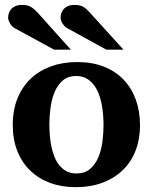

<svg xmlns="http://www.w3.org/2000/svg" viewBox="-20 -754 624 786"><path d="M403.8 -242.2Q403.8 -263.2 401.9 -286.4Q399.9 -309.6 395.3 -332Q390.6 -354.5 382.3 -374.5Q374 -394.5 361.6 -409.7Q349.1 -424.8 332 -433.8Q314.9 -442.9 292 -442.9Q258.3 -442.9 236.8 -424.3Q215.3 -405.8 203.4 -376.7Q191.4 -347.7 186.8 -313Q182.1 -278.3 182.1 -246.1Q182.1 -224.6 183.8 -201.2Q185.5 -177.7 190.2 -155.3Q194.8 -132.8 202.6 -112.8Q210.4 -92.8 222.9 -77.4Q235.4 -62 252.4 -53Q269.5 -43.9 293 -43.9Q327.1 -43.9 348.6 -62.3Q370.1 -80.6 382.3 -109.4Q394.5 -138.2 399.2 -173.3Q403.8 -208.5 403.8 -242.2ZM553.2 -241.2Q553.2 -185.1 535.4 -138.4Q517.6 -91.8 483.4 -58.3Q449.2 -24.9 400.1 -6.3Q351.1 12.2 289.1 12.2Q231.9 12.2 184.8 -5.4Q137.7 -22.9 103.8 -55.7Q69.8 -88.4 51 -135.5Q32.2 -182.6 32.2 -242.2Q32.2 -303.7 51.8 -351.6Q71.3 -399.4 106.2 -432.4Q141.1 -465.3 189.5 -482.7Q237.8 -500 295.9 -500Q357.9 -500 405.8 -481Q453.6 -461.9 486.3 -427.5Q519 -393.1 536.1 -345.7Q553.2 -298.3 553.2 -241.2ZM201.2 -550.8 39.1 -639.2Q33.7 -642.1 29.1 -647.2Q24.4 -652.3 21 -658.2Q17.6 -664.1 15.4 -670.2Q13.2 -676.3 13.2 -681.2Q13.2 -689.9 16.1 -699.5Q19 -709 25.6 -716.6Q32.2 -724.1 43.2 -729Q54.2 -733.9 70.3 -733.9Q80.6 -733.9 88.4 -732.4Q96.2 -731 103.5 -727.3Q110.8 -723.6 118.2 -717.5Q125.5 -711.4 134.3 -702.1L270 -550.8ZM415 -550.8 254.4 -639.2Q248.5 -642.1 243.9 -647.2Q239.3 -652.3 235.6 -658.2Q231.9 -664.1 230 -670.2Q228 -676.3 228 -681.2Q228 -689.9 231 -699.5Q233.9 -709 240.5 -716.6Q247.1 -724.1 258.1 -729Q269 -733.9 285.2 -733.9Q295.4 -733.9 303.2 -732.4Q311 -731 318.4 -727.3Q325.7 -723.6 332.8 -717.5Q339.8 -711.4 348.1 -702.1L485.4 -550.8Z"/></svg>

Font: Charis SIL Phon
Style: Bold
Weight: 700
Foundry: SIL International
Version: Version 5.000